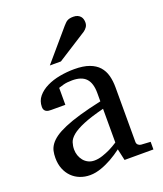

<svg xmlns="http://www.w3.org/2000/svg" viewBox="-138 -823 784 925"><g transform="rotate(-20 254.5 -360.5)"><path d="M331.1 -267.1Q263.7 -250 224.1 -233.4Q184.6 -216.8 164.3 -200Q144 -183.1 138.4 -165.8Q132.8 -148.4 132.8 -129.9Q132.8 -114.3 137.9 -99.4Q143.1 -84.5 152.6 -72.8Q162.1 -61 176 -54Q189.9 -46.9 208 -46.9Q228 -46.9 249.8 -54.2Q271.5 -61.5 289.6 -70.3Q310.5 -80.6 331.1 -94.2ZM344.2 0 331.1 -59.1Q304.7 -39.1 276.9 -23.4Q264.6 -16.6 251 -10.3Q237.3 -3.9 222.9 1.2Q208.5 6.3 193.6 9.3Q178.7 12.2 164.1 12.2Q136.7 12.2 113 2.9Q89.4 -6.3 71.8 -23.9Q54.2 -41.5 44.2 -66.4Q34.2 -91.3 34.2 -123Q34.2 -141.6 37.8 -158.2Q41.5 -174.8 52.7 -190.4Q64 -206.1 84.2 -220.5Q104.5 -234.9 137.5 -249Q170.4 -263.2 218 -277.1Q265.6 -291 331.1 -305.2V-348.1Q331.1 -398.4 308.6 -422.6Q286.1 -446.8 237.8 -446.8Q211.4 -446.8 192.9 -441.9Q174.3 -437 167 -434.1V-347.2H94.2Q87.4 -347.2 80.8 -348.1Q74.2 -349.1 68.8 -352.3Q63.5 -355.5 60.3 -361.1Q57.1 -366.7 57.1 -376Q57.1 -406.7 75.7 -429Q94.2 -451.2 124 -465.8Q153.8 -480.5 190.9 -487.3Q228 -494.1 265.1 -494.1Q311.5 -494.1 342 -482.9Q372.6 -471.7 390.4 -451.7Q408.2 -431.6 415.5 -404.3Q422.9 -377 422.9 -344.2V-64Q422.9 -54.7 429 -48.8Q435.1 -43 443.8 -42L492.2 -39.1V0ZM393.6 -688Q393.6 -674.3 387 -664.6Q380.4 -654.8 370.6 -647.9L218.3 -550.8H161.6L294.4 -706.1Q300.3 -712.4 305.2 -717.5Q310.1 -722.7 315.9 -726.1Q321.8 -729.5 329.3 -731.2Q336.9 -732.9 347.7 -732.9Q360.8 -732.9 369.6 -728.8Q378.4 -724.6 383.8 -718.3Q389.2 -711.9 391.4 -703.9Q393.6 -695.8 393.6 -688Z"/></g></svg>

Font: BabelStone Ogham Pictish
Style: Italic
Weight: 400
Italic angle: -30°
Designer: Andrew West
Foundry: BabelStone
Version: Version 1.02 March 14, 2022